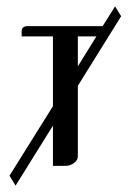

<svg xmlns="http://www.w3.org/2000/svg" viewBox="-20 -520 401 602"><path d="M9.8 30.8 146 -187V-405.8H47.9V-421.9Q47.9 -438 66.9 -438H301.8L340.8 -500L359.9 -469.2L224.1 -251V-30.8Q224.1 -17.1 211.9 -8.8Q200.2 0 185.1 0H146V-126L28.8 62ZM224.1 -312 282.2 -405.8H224.1Z"/></svg>

Font: Hhenum
Style: Regular
Weight: 400
Designer: T. Christopher White
Version: Version 1.0